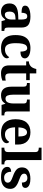

<svg xmlns="http://www.w3.org/2000/svg" viewBox="1400 -2200 810 3649"><g transform="rotate(90 1804.5 -375.0)"><path d="M202 10Q136 10 90.5 -30Q45 -70 45 -153Q45 -234 101 -273Q157 -312 269 -316L351 -319V-374Q351 -424 340.5 -456Q330 -488 289 -488Q251 -488 236.5 -457.5Q222 -427 222 -380Q155 -380 121 -395Q87 -410 87 -447Q87 -484 115 -506Q143 -528 190 -538.5Q237 -549 293 -549Q398 -549 450.5 -511Q503 -473 503 -379V-124Q503 -83 516 -68Q529 -53 563 -53H567V0H381L360 -69H351Q329 -42 309.5 -24.5Q290 -7 265 1.5Q240 10 202 10ZM257 -63Q300 -63 325.5 -98Q351 -133 351 -191V-266L306 -263Q246 -260 223 -231.5Q200 -203 200 -149Q200 -63 257 -63Z M894 10Q821 10 765 -16.5Q709 -43 677.5 -103.5Q646 -164 646 -266Q646 -374 678.5 -435.5Q711 -497 766.5 -523Q822 -549 891 -549Q988 -549 1038.5 -518.5Q1089 -488 1089 -444Q1089 -423 1078.5 -403.5Q1068 -384 1040 -371.5Q1012 -359 960 -359Q960 -394 954 -423Q948 -452 934 -470Q920 -488 895 -488Q866 -488 844.5 -468.5Q823 -449 811.5 -401Q800 -353 800 -267Q800 -166 828 -115.5Q856 -65 919 -65Q971 -65 1009 -88.5Q1047 -112 1064 -146Q1076 -139 1082 -126.5Q1088 -114 1088 -100Q1088 -75 1067.5 -49.5Q1047 -24 1004.5 -7Q962 10 894 10Z M1369 10Q1302 10 1262 -25Q1222 -60 1222 -148V-468H1147V-519Q1179 -519 1204.5 -532Q1230 -545 1245 -561Q1276 -594 1291 -660H1374V-536H1502V-468H1374V-158Q1374 -113 1389.5 -92Q1405 -71 1440 -71Q1460 -71 1477.5 -73.5Q1495 -76 1511 -80V-15Q1495 -8 1458.5 1Q1422 10 1369 10Z M1789 10Q1711 10 1669 -38.5Q1627 -87 1627 -188V-412Q1627 -456 1611 -469.5Q1595 -483 1559 -483H1557V-536H1779V-216Q1779 -152 1795 -113.5Q1811 -75 1855 -75Q1903 -75 1924.5 -116Q1946 -157 1946 -227V-419Q1946 -463 1924.5 -473Q1903 -483 1874 -483H1871V-536H2098V-116Q2098 -73 2117 -63Q2136 -53 2165 -53H2173V0H1974L1952 -71H1947Q1917 -19 1876.5 -4.5Q1836 10 1789 10Z M2504 10Q2377 10 2311 -62.5Q2245 -135 2245 -265Q2245 -406 2310 -477.5Q2375 -549 2493 -549Q2602 -549 2664.5 -488Q2727 -427 2727 -308V-257H2399Q2402 -157 2436.5 -111Q2471 -65 2533 -65Q2585 -65 2621 -88.5Q2657 -112 2674 -146Q2701 -131 2701 -97Q2701 -54 2653 -22Q2605 10 2504 10ZM2574 -321Q2574 -398 2556 -441Q2538 -484 2495 -484Q2453 -484 2428 -442.5Q2403 -401 2401 -321Z M2786 0V-53H2798Q2813 -53 2829.5 -57.5Q2846 -62 2857.5 -76Q2869 -90 2869 -118V-646Q2869 -673 2857 -686Q2845 -699 2828.5 -703Q2812 -707 2798 -707H2786V-760H3021V-118Q3021 -90 3032.5 -76Q3044 -62 3061 -57.5Q3078 -53 3092 -53H3104V0Z M3352 10Q3243 10 3197 -23.5Q3151 -57 3151 -107Q3151 -140 3167 -156Q3183 -172 3205 -177.5Q3227 -183 3244 -183Q3244 -121 3273.5 -85Q3303 -49 3352 -49Q3404 -49 3427.5 -69Q3451 -89 3451 -117Q3451 -150 3425 -171Q3399 -192 3328 -217Q3247 -245 3204 -283.5Q3161 -322 3161 -389Q3161 -469 3220 -508.5Q3279 -548 3376 -548Q3439 -548 3477.5 -534.5Q3516 -521 3533.5 -499.5Q3551 -478 3551 -455Q3551 -421 3527.5 -403.5Q3504 -386 3449 -386Q3449 -436 3427 -463.5Q3405 -491 3361 -491Q3329 -491 3304.5 -475.5Q3280 -460 3280 -429Q3280 -408 3291.5 -392Q3303 -376 3333 -361Q3363 -346 3417 -327Q3484 -304 3526.5 -266.5Q3569 -229 3569 -166Q3569 -83 3512.5 -36.5Q3456 10 3352 10Z"/></g></svg>

Font: Noto Serif Yezidi
Style: Bold
Weight: 700
Designer: Dalton Maag Ltd
Foundry: Dalton Maag Ltd
Version: Version 1.001; ttfautohint (v1.8.4.7-5d5b)